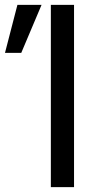

<svg xmlns="http://www.w3.org/2000/svg" viewBox="-39 -765 418 785"><path d="M168.9 0V-745.1H263.7V0ZM-18.6 -548.8 32.2 -745.1H130.9L47.9 -548.8Z"/></svg>

Font: Gothic A1 Medium
Style: Regular
Weight: 500
Designer: HanYang I&C Co.,Ltd.
Foundry: HanYang I&C Co.,Ltd.
Version: Version 2.50